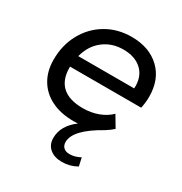

<svg xmlns="http://www.w3.org/2000/svg" viewBox="-176 -664 963 1017"><g transform="rotate(30 305.5 -155.5)"><path d="M132 -235V-229Q132 -155 174 -116.5Q216 -78 300 -78Q350 -78 393 -94Q436 -110 465 -139L506 -70Q489 -54 462 -37Q311 47 311 122Q311 144 324.5 156Q338 168 361 168Q393 168 426 150L437 200Q395 224 346 224Q300 224 272 200.5Q244 177 244 136Q244 61 319 5Q309 6 292 6Q214 6 157 -22Q100 -50 69 -102Q38 -154 38 -224Q38 -313 77 -384Q116 -455 184 -495Q252 -535 337 -535Q445 -535 510 -473.5Q575 -412 575 -306Q575 -270 567 -235ZM142 -305H484Q488 -376 446.5 -415.5Q405 -455 333 -455Q262 -455 211 -415Q160 -375 142 -305Z"/></g></svg>

Font: Idrija
Style: Italic
Weight: 500
Italic angle: -11.3°
Designer: Julieta Ulanovsky
Foundry: Julieta Ulanovsky
Version: Version 7.200